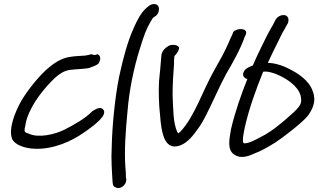

<svg xmlns="http://www.w3.org/2000/svg" viewBox="-20 -716 1575 950"><path d="M114 -132C140 -208 200 -281 251 -330C276 -352 296 -365 324 -370C333 -371 348 -372 356 -373C374 -375 403 -375 423 -380H424V-381C472 -397 469 -405 469 -405C480 -423 478 -442 462 -448C452 -442 443 -443 433 -448C420 -445 417 -443 401 -441C377 -439 355 -439 329 -435C282 -429 243 -401 209 -371C166 -331 117 -270 86 -218C56 -165 19 -78 41 -26C57 2 103 18 151 20C244 24 334 -17 395 -60C425 -81 464 -108 484 -135H485C493 -146 505 -169 483 -180C467 -188 436 -165 436 -165C405 -132 346 -98 298 -74C252 -51 171 -32 124 -54C103 -61 100 -62 102 -79C106 -94 106 -108 114 -132Z M550 210C575 225 605 199 605 173V172L603 160C603 151 603 132 600 105C595 30 601 -65 611 -166C619 -267 641 -377 672 -475C692 -539 702 -570 727 -612C734 -624 738 -629 739 -629L740 -630L753 -639C771 -655 775 -696 742 -696C733 -696 723 -692 717 -687L706 -678C678 -655 657 -613 641 -576C612 -512 589 -428 570 -339C548 -233 535 -86 533 4C529 77 534 131 537 185C539 207 544 207 550 210Z M778 -437C776 -401 771 -359 767 -316C764 -261 766 -198 772 -146C775 -101 781 -57 796 -25C806 -8 823 21 873 3C909 -11 938 -48 958 -77C971 -94 983 -114 994 -135C1030 -204 1062 -282 1099 -350C1131 -405 1168 -469 1191 -534L1196 -545C1210 -580 1148 -578 1134 -557L1129 -544C1125 -536 1118 -522 1111 -504C1093 -462 1066 -414 1041 -370C981 -265 944 -141 873 -65C869 -62 865 -58 862 -56L859 -60V-62H858C836 -105 837 -181 834 -247C834 -297 837 -349 841 -398C841 -416 841 -426 843 -439C847 -443 861 -455 866 -476C868 -485 856 -494 837 -494C830 -494 824 -494 814 -489C798 -479 779 -464 778 -437Z M1204 -325C1174 -250 1143 -163 1123 -77C1115 -29 1102 27 1141 50C1169 69 1206 59 1235 45C1271 32 1309 10 1344 -12C1378 -34 1476 -109 1503 -143C1525 -173 1546 -213 1529 -260C1517 -302 1480 -335 1442 -358C1408 -378 1361 -403 1307 -405H1305C1322 -442 1341 -480 1358 -514C1368 -534 1376 -553 1387 -570L1403 -599L1404 -600C1407 -607 1408 -615 1407 -623C1400 -653 1357 -643 1344 -619L1330 -592C1319 -573 1306 -551 1296 -530C1275 -485 1253 -445 1231 -392C1215 -386 1198 -379 1189 -366C1174 -343 1189 -328 1204 -325ZM1282 -361C1285 -361 1290 -362 1295 -362C1309 -361 1327 -357 1345 -350C1397 -329 1454 -291 1467 -244C1474 -215 1470 -201 1454 -182C1445 -171 1424 -151 1391 -123C1357 -94 1333 -76 1316 -65C1298 -53 1283 -44 1266 -36C1240 -22 1216 -9 1194 -7H1193C1185 -6 1181 -8 1182 -30C1183 -47 1188 -67 1191 -85C1213 -182 1247 -274 1282 -361Z"/></svg>

Font: Stray Cat
Style: ExBdObl
Weight: 800
Version: Version 1.0